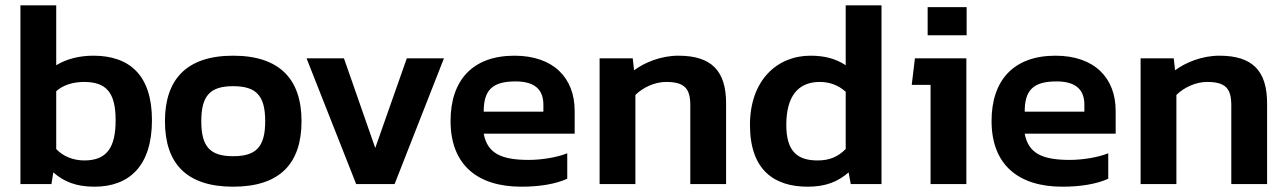

<svg xmlns="http://www.w3.org/2000/svg" viewBox="-20 -694 4851 724"><path d="M336 10C469 10 553 -70 553 -241C553 -411 468 -484 332 -484C280 -484 231 -472 192 -448V-674H57V0H174L181 -44C222 -8 269 10 336 10ZM298 -89C257 -89 218 -104 192 -132V-350C217 -373 255 -385 297 -385C380 -385 416 -346 416 -241C416 -139 384 -89 298 -89Z M859 10C1037 10 1117 -79 1117 -237C1117 -394 1036 -484 859 -484C683 -484 602 -394 602 -237C602 -79 682 10 859 10ZM859 -105C773 -105 739 -140 739 -237C739 -334 773 -369 859 -369C946 -369 980 -334 980 -237C980 -140 946 -105 859 -105Z M1323 0H1468L1654 -474H1514L1395 -136L1277 -474H1136Z M1946 10C2015 10 2075 0 2119 -20V-116C2082 -101 2024 -91 1974 -91C1873 -91 1818 -114 1804 -190H2147V-276C2147 -400 2067 -484 1920 -484C1760 -484 1679 -389 1679 -238C1679 -71 1782 10 1946 10ZM1804 -273C1804 -353 1835 -387 1924 -387C2000 -387 2029 -353 2029 -299V-273Z M2241 0H2376V-336C2404 -364 2449 -385 2491 -385C2561 -385 2583 -361 2583 -297V0H2718V-304C2718 -427 2663 -484 2538 -484C2472 -484 2410 -458 2371 -429L2366 -474H2241Z M3026 10C3092 10 3139 -8 3180 -44L3188 0H3304V-674H3169V-448C3131 -473 3089 -484 3036 -484C2911 -484 2808 -392 2808 -223C2808 -52 2900 10 3026 10ZM3063 -89C2988 -89 2945 -122 2945 -223C2945 -329 2988 -385 3071 -385C3110 -385 3142 -372 3169 -348V-132C3139 -102 3107 -89 3063 -89Z M3478 -561H3625V-667H3478ZM3489 0H3624V-474H3430L3418 -374H3489Z M3986 10C4055 10 4115 0 4159 -20V-116C4122 -101 4064 -91 4014 -91C3913 -91 3858 -114 3844 -190H4187V-276C4187 -400 4107 -484 3960 -484C3800 -484 3719 -389 3719 -238C3719 -71 3822 10 3986 10ZM3844 -273C3844 -353 3875 -387 3964 -387C4040 -387 4069 -353 4069 -299V-273Z M4281 0H4416V-336C4444 -364 4489 -385 4531 -385C4601 -385 4623 -361 4623 -297V0H4758V-304C4758 -427 4703 -484 4578 -484C4512 -484 4450 -458 4411 -429L4406 -474H4281Z"/></svg>

Font: Kanit Medium
Style: Regular
Weight: 500
Designer: Katatrad Team
Foundry: CadsonDemak
Version: Version 1.000;PS 001.000;hotconv 1.0.88;makeotf.lib2.5.64775